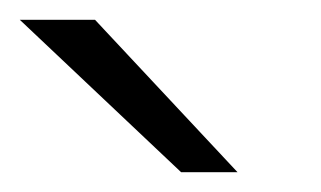

<svg xmlns="http://www.w3.org/2000/svg" viewBox="-76 -783 324 194"><path d="M20 -763 164 -609H107L-56 -763Z"/></svg>

Font: Open Sauce Sans Light Italic
Style: Regular
Weight: 300
Italic angle: -10°
Designer: Alfredo Marco Pradil
Foundry: Creative Sauce Fz LLC
Version: Version 1.477